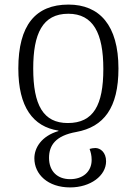

<svg xmlns="http://www.w3.org/2000/svg" viewBox="-20 -567 596 838"><path d="M279 -547C135 -547 60 -457 60 -268C60 -100 124 -14 235 3V5C161 27 130 78 130 124C130 194 189 251 286 251C375 251 443 200 443 137C443 98 418 79 396 79C387 79 378 81 371 83C376 97 380 111 380 131C380 182 342 215 286 215C232 215 194 182 194 122C194 67 223 25 313 9C433 -13 497 -96 497 -268C497 -457 414 -547 279 -547ZM278 -507C387 -507 431 -422 431 -266C431 -108 388 -30 276 -30C169 -30 125 -108 125 -268C125 -419 165 -507 278 -507Z"/></svg>

Font: Noto Serif Georgian Light
Style: Regular
Weight: 300
Designer: Monotype Design Team, Akaki Razmadze
Foundry: Google LLC
Version: Version 2.003